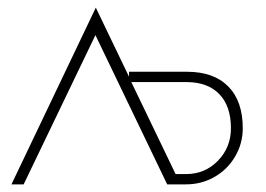

<svg xmlns="http://www.w3.org/2000/svg" viewBox="-20 -483 696 503"><path d="M616 -147Q616 -107 596 -73Q576 -39 542 -19.5Q508 0 467 0H418L230 -391L42 0H10L231 -463L318 -282V-295H470Q540 -295 578 -256.5Q616 -218 616 -147ZM585 -147Q585 -205 554.5 -236.5Q524 -268 468 -268H324L440 -27H468Q517 -27 551 -62Q585 -97 585 -147Z"/></svg>

Font: Poiret One
Style: Regular
Weight: 400
Designer: Denis Masharov (denis.masharov@gmail.com), Cyreal (Charset Expansion)
Foundry: Denis Masharov
Version: Version 1.101